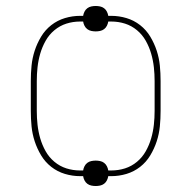

<svg xmlns="http://www.w3.org/2000/svg" viewBox="-20 -581 640 642"><path d="M300 41Q293 41 285.5 39.5Q278 38 272 33.5Q266 29 262.5 22Q259 15 258 8H248Q222 8 197 0.5Q172 -7 151.5 -23Q131 -39 117.5 -61.5Q104 -84 96 -108.5Q88 -133 85.5 -158.5Q83 -184 83 -210V-310Q83 -336 85.5 -361.5Q88 -387 96 -411.5Q104 -436 117.5 -458.5Q131 -481 151.5 -497Q172 -513 197 -520.5Q222 -528 248 -528H258Q259 -535 262.5 -542Q266 -549 272 -553.5Q278 -558 285.5 -559.5Q293 -561 300 -561Q307 -561 314.5 -559.5Q322 -558 328 -553.5Q334 -549 337.5 -542Q341 -535 342 -528H352Q378 -528 403 -520.5Q428 -513 448.5 -497Q469 -481 482.5 -458.5Q496 -436 504 -411.5Q512 -387 514.5 -361.5Q517 -336 517 -310V-210Q517 -184 514.5 -158.5Q512 -133 504 -108.5Q496 -84 482.5 -61.5Q469 -39 448.5 -23Q428 -7 403 0.5Q378 8 352 8H342Q341 15 337.5 22Q334 29 328 33.5Q322 38 314.5 39.5Q307 41 300 41ZM248 -11H258Q259 -18 262.5 -25Q266 -32 272 -36.5Q278 -41 285.5 -42.5Q293 -44 300 -44Q307 -44 314.5 -42.5Q322 -41 328 -36.5Q334 -32 337.5 -25Q341 -18 342 -11H352Q376 -11 398 -18Q420 -25 438 -40Q456 -55 467.5 -75.5Q479 -96 485.5 -118.5Q492 -141 494.5 -164Q497 -187 497 -210V-310Q497 -333 494.5 -356Q492 -379 485.5 -401.5Q479 -424 467.5 -444.5Q456 -465 438 -480Q420 -495 398 -502Q376 -509 352 -509H342Q341 -502 337.5 -495Q334 -488 328 -483.5Q322 -479 314.5 -477.5Q307 -476 300 -476Q293 -476 285.5 -477.5Q278 -479 272 -483.5Q266 -488 262.5 -495Q259 -502 258 -509H248Q224 -509 202 -502Q180 -495 162 -480Q144 -465 132.5 -444.5Q121 -424 114.5 -401.5Q108 -379 105.5 -356Q103 -333 103 -310V-210Q103 -187 105.5 -164Q108 -141 114.5 -118.5Q121 -96 132.5 -75.5Q144 -55 162 -40Q180 -25 202 -18Q224 -11 248 -11Z"/></svg>

Font: Iosevka Thin Extended
Style: Regular
Weight: 100
Width: 7
Monospace: yes
Designer: Belleve Invis
Foundry: Belleve Invis
Version: Version 32.5.0; ttfautohint (v1.8.4)